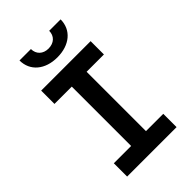

<svg xmlns="http://www.w3.org/2000/svg" viewBox="-276 -1051 1153 1153"><g transform="rotate(-45 300.0 -475.0)"><path d="M300 -802C405 -802 475 -861 475 -950H378C378 -906 347 -877 300 -877C254 -877 223 -906 223 -950H126C126 -861 196 -802 300 -802ZM510 0V-113H363V-617H510V-730H90V-617H237V-113H90V0Z"/></g></svg>

Font: Tekne LDO
Style: Bold
Weight: 700
Monospace: yes
Designer: Alessio Laiso, Mario Rullo, Paolo Rosset
Foundry: Alessio Laiso
Version: Version 1.000;hotconv 1.0.109;makeotfexe 2.5.65596